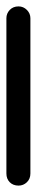

<svg xmlns="http://www.w3.org/2000/svg" viewBox="-20 -580 115 600"><path d="M0 -38H75V-523H0ZM38 -75Q21 -75 10.5 -64Q0 -53 0 -38Q0 -21 10.5 -10.5Q21 0 38 0Q53 0 64 -10.5Q75 -21 75 -38Q75 -53 64 -64Q53 -75 38 -75ZM38 -560Q21 -560 10.5 -549Q0 -538 0 -523Q0 -506 10.5 -495.5Q21 -485 38 -485Q53 -485 64 -495.5Q75 -506 75 -523Q75 -538 64 -549Q53 -560 38 -560Z"/></svg>

Font: Wavefont Medium
Style: Regular
Weight: 500
Version: Version 3.004;gftools[0.9.33]